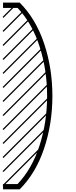

<svg xmlns="http://www.w3.org/2000/svg" viewBox="-23 -990 574 1453"><path d="M0 -970.2H126Q248 -848.1 310.8 -660.9Q373.5 -473.6 373.5 -263.7Q373.5 -53.7 310.8 133.5Q248 320.8 126 442.9H0V402.8H109.9Q219.2 288.1 276.4 110.8Q333.5 -66.4 333.5 -263.7Q333.5 -460.9 276.4 -638.2Q219.2 -815.4 109.9 -930.2H0ZM311.5 109.9 3.4 418 -3.4 411.1 313 94.7ZM344.7 -29.8 3.4 311.5 -3.4 304.7 344.7 -43.5ZM363.8 -154.8 3.4 205.6 -3.4 198.7 363.3 -168ZM359.9 -257.3 3.4 99.1 -3.4 92.3 359.4 -270.5ZM360.4 -363.3 3.4 -6.3 -3.4 -13.2 357.4 -374ZM355.5 -464.4 3.4 -112.3 -3.4 -119.1 350.6 -473.1ZM332 -547.4 3.4 -218.8 -3.4 -225.6 330.1 -559.1ZM309.6 -630.9 3.4 -324.7 -3.4 -331.5 306.6 -641.6ZM281.2 -709 3.4 -431.2 -3.4 -438 276.4 -717.8ZM249 -782.2 3.4 -536.6 -3.4 -543.5 242.2 -789.1ZM209 -848.1 3.4 -642.6 -3.4 -649.4 205.1 -857.9ZM168 -913.6 3.4 -749 -3.4 -755.9 161.1 -920.4ZM92.3 -958 99.1 -951.2 3.4 -855 -3.4 -861.8Z"/></svg>

Font: AzarMehrMSRS3
Style: Regular
Weight: 1
Designer: Amin Abedi
Version: Version 1.00